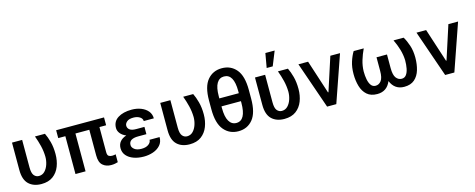

<svg xmlns="http://www.w3.org/2000/svg" viewBox="-35 -1462 5367 2169"><g transform="rotate(-15 2649.0 -377.5)"><path d="M51.1 -528.4H169.7V-206.7Q169.7 -139.2 192.1 -112.2Q214.5 -85.2 248.2 -85.2Q289.1 -85.2 317.1 -114Q345.2 -142.8 359.7 -186.8Q374.3 -230.8 374.3 -276.6Q373.2 -341.6 357.8 -404.7Q342.3 -467.7 319.6 -528.4H436.4Q458.8 -483.7 475.9 -420.3Q492.9 -356.9 492.9 -276.6Q492.9 -199.2 467.7 -134.1Q442.5 -68.9 389.6 -29.5Q336.6 9.9 253.6 9.9Q160.5 9.9 105.8 -42.4Q51.1 -94.8 51.1 -208.1Z M1128.9 -534.4V-442.5H1050.8V-149.9Q1050.8 -113.6 1066.2 -103Q1081.7 -92.3 1105.8 -92.3Q1117.9 -92.3 1129.4 -94.1Q1141 -95.9 1148.1 -97.7V-5.7Q1133.9 -1.4 1114.2 2.7Q1094.5 6.7 1068.9 6.7Q1009.9 6.7 971.1 -27.2Q932.2 -61.1 932.2 -142.4V-442.5H769.9V0H652V-442.5H568.9V-534.4Z M1445.7 -312.9H1542.3V-227.6H1445.7Q1394.2 -227.6 1365.6 -210.4Q1337 -193.2 1337 -154.5Q1337 -126.4 1365.8 -104.2Q1394.5 -82 1447.8 -82Q1500.7 -82 1530.5 -104.6Q1560.4 -127.1 1560.4 -157.3H1677.9Q1677.9 -99.4 1644.5 -62.3Q1611.2 -25.2 1559.3 -7.6Q1507.5 9.9 1451.7 9.9Q1384.9 9.9 1332.4 -9.1Q1279.8 -28.1 1249.3 -63.7Q1218.8 -99.4 1218.8 -149.1Q1218.8 -195 1244.9 -226Q1271 -257.1 1318.9 -272.4Q1276.6 -289.4 1252.5 -318.9Q1228.3 -348.4 1228.3 -383.5Q1228.3 -459.2 1290.1 -498.8Q1351.9 -538.4 1451.7 -538.4Q1511.4 -538.4 1560.9 -519Q1610.4 -499.6 1640.1 -463.8Q1669.7 -427.9 1669.7 -378.6H1551.8Q1551.8 -408.4 1522 -427.4Q1492.2 -446.4 1448.2 -446.4Q1395.6 -446.4 1371.3 -424.9Q1346.9 -403.4 1346.9 -378.6Q1346.9 -349.4 1370.6 -331.1Q1394.2 -312.9 1445.7 -312.9Z M1784.8 -528.4H1903.4V-206.7Q1903.4 -139.2 1925.8 -112.2Q1948.2 -85.2 1981.9 -85.2Q2022.7 -85.2 2050.8 -114Q2078.8 -142.8 2093.4 -186.8Q2108 -230.8 2108 -276.6Q2106.9 -341.6 2091.4 -404.7Q2076 -467.7 2053.3 -528.4H2170.1Q2192.5 -483.7 2209.5 -420.3Q2226.6 -356.9 2226.6 -276.6Q2226.6 -199.2 2201.3 -134.1Q2176.1 -68.9 2123.2 -29.5Q2070.3 9.9 1987.2 9.9Q1894.2 9.9 1839.5 -42.4Q1784.8 -94.8 1784.8 -208.1Z M2789.4 -411.6V-308.9Q2789.4 -144.9 2726 -67.5Q2662.6 9.9 2557.9 9.9Q2453.1 9.9 2388.5 -67.5Q2323.9 -144.9 2323.9 -308.9V-411.6Q2323.9 -574.2 2388 -650.6Q2452.1 -726.9 2556.5 -726.9Q2661.6 -726.9 2725.5 -650.6Q2789.4 -574.2 2789.4 -411.6ZM2442.8 -429.7V-404.5H2670.5V-429.7Q2670.5 -630.7 2556.5 -630.7Q2501.8 -630.7 2472.3 -581Q2442.8 -531.2 2442.8 -429.7ZM2670.5 -291.9V-311.4H2442.8V-291.9Q2442.8 -188.9 2473 -137.8Q2503.2 -86.6 2557.9 -86.6Q2670.5 -86.6 2670.5 -291.9Z M2892.8 -528.4H3011.4V-206.7Q3011.4 -139.2 3033.7 -112.2Q3056.1 -85.2 3089.8 -85.2Q3130.7 -85.2 3158.7 -114Q3186.8 -142.8 3201.3 -186.8Q3215.9 -230.8 3215.9 -276.6Q3214.8 -341.6 3199.4 -404.7Q3183.9 -467.7 3161.2 -528.4H3278.1Q3300.4 -483.7 3317.5 -420.3Q3334.5 -356.9 3334.5 -276.6Q3334.5 -199.2 3309.3 -134.1Q3284.1 -68.9 3231.2 -29.5Q3178.3 9.9 3095.2 9.9Q3002.1 9.9 2947.4 -42.4Q2892.8 -94.8 2892.8 -208.1ZM3048.3 -598 3077.8 -765.3H3186.4L3119 -598Z M3892 -545.5 3702.4 0H3594.8L3405.5 -545.5H3518.5L3646 -153.1H3651.6L3778.8 -545.5Z M4046.9 -528.4H4164.8Q4136 -467.7 4117 -404.8Q4098 -342 4096.6 -277Q4096.6 -226.2 4105.1 -182.5Q4113.6 -138.8 4133.2 -112.2Q4152.7 -85.6 4186.1 -85.6Q4224.8 -85.6 4251.4 -119.3Q4278.1 -153.1 4278.1 -235.1V-393.8H4400.6V-235.1Q4400.6 -153.1 4426.8 -119.3Q4453.1 -85.6 4492.2 -85.6Q4525.6 -85.6 4545.3 -112Q4565 -138.5 4573.5 -182.2Q4582 -225.9 4582 -277Q4579.9 -342 4561.3 -404.8Q4542.6 -467.7 4513.1 -528.4H4631.4Q4659.1 -483.7 4680 -420.3Q4701 -356.9 4701 -277Q4701 -199.6 4681.6 -134.2Q4662.3 -68.9 4617.4 -29.5Q4572.4 9.9 4496.4 9.9Q4383.9 9.9 4339.1 -99.1Q4294.4 9.9 4181.1 9.9Q4105.5 9.9 4061.1 -29.5Q4016.7 -68.9 3997.5 -134.2Q3978.3 -199.6 3978.3 -277Q3978.3 -356.9 3998.8 -420.3Q4019.2 -483.7 4046.9 -528.4Z M5272.7 -545.5 5083.1 0H4975.5L4786.2 -545.5H4899.1L5026.6 -153.1H5032.3L5159.4 -545.5Z"/></g></svg>

Font: Interface Medium
Style: Regular
Weight: 500
Designer: Rasmus Andersson
Foundry: rsms
Version: Version 1.8